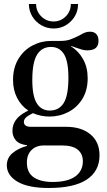

<svg xmlns="http://www.w3.org/2000/svg" viewBox="-20 -720 534 957"><path d="M14 104Q14 67 42.5 43Q71 19 115 7V4Q75 -1 58.5 -21Q42 -41 42 -68Q42 -127 108 -162L121 -169Q86 -192 65.5 -231.5Q45 -271 45 -322Q45 -382 71.5 -426Q98 -470 141.5 -493Q185 -516 234 -516H235H279Q310 -516 329.5 -523Q349 -530 375 -543Q392 -553 403 -557.5Q414 -562 429 -562Q449 -562 460 -550Q471 -538 471 -516Q471 -493 457.5 -481Q444 -469 414 -469Q401 -469 387.5 -473Q374 -477 360 -482L334 -491V-489Q372 -465 394.5 -424.5Q417 -384 417 -330Q417 -270 390.5 -227Q364 -184 320.5 -161.5Q277 -139 227 -139Q184 -139 144 -156L124 -145Q99 -131 99 -112Q99 -101 107.5 -94.5Q116 -88 133 -88H309Q385 -88 430.5 -50.5Q476 -13 476 54Q476 133 412.5 175Q349 217 223 217Q120 217 67 185.5Q14 154 14 104ZM393 84Q393 47 367.5 26Q342 5 289 5H199Q160 5 137 28Q114 51 114 90Q114 141 148.5 164Q183 187 242 187Q317 187 355 159.5Q393 132 393 84ZM321 -333Q321 -414 299 -450Q277 -486 234 -486Q189 -486 165 -448Q141 -410 141 -321Q141 -241 163.5 -205Q186 -169 228 -169Q274 -169 297.5 -206.5Q321 -244 321 -333ZM124 -700H160Q160 -664 185.5 -638.5Q211 -613 247 -613Q283 -613 308 -638.5Q333 -664 333 -700H369Q369 -649 333 -613.5Q297 -578 247 -578Q214 -578 185.5 -594.5Q157 -611 140.5 -639Q124 -667 124 -700Z"/></svg>

Font: RL Madena Variable
Style: Regular
Weight: 400
Designer: I Kadek Wantara Putra
Foundry: Roughlines ID
Version: Version 1.000;Glyphs 3.1.2 (3151)